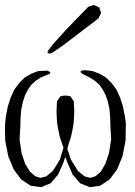

<svg xmlns="http://www.w3.org/2000/svg" viewBox="-29 -779 549 782"><path d="M231.4 -389.6H243.2L257.8 -386.7L271.5 -366.2L272.5 -345.7L273.4 -325.2L272.5 -303.7L271.5 -283.2L268.6 -262.7L264.6 -242.2L259.8 -220.7L252.9 -200.2L245.1 -172.9L259.8 -128.9L288.1 -83L315.4 -60.5L338.9 -54.7L360.4 -61.5L381.8 -80.1L400.4 -112.3L415 -156.2L423.8 -210.9L420.9 -259.8L419.9 -298.8L417 -334L410.2 -365.2L401.4 -391.6L389.6 -414.1L376 -433.6L358.4 -449.2L337.9 -462.9L309.6 -476.6Q285.2 -491.2 317.4 -493.2L348.6 -489.3L377 -478.5L403.3 -462.9L425.8 -440.4L445.3 -414.1L460 -381.8L471.7 -345.7L479.5 -305.7L483.4 -279.3V-261.7L482.4 -206.1L469.7 -141.6L447.3 -87.9L417 -47.9L378.9 -22.5L336.9 -16.6L297.9 -32.2L266.6 -68.4L243.2 -122.1Q237.3 -151.4 231.4 -122.1L208 -68.4L176.8 -32.2L137.7 -16.6L95.7 -22.5L57.6 -47.9L27.3 -87.9L4.9 -141.6L-7.8 -206.1L-8.8 -263.7L-7.8 -279.3L-4.9 -305.7L2.9 -345.7L14.6 -381.8L29.3 -414.1L48.8 -440.4L71.3 -462.9L97.7 -478.5L126 -489.3L162.1 -491.2Q190.4 -482.4 161.1 -473.6L135.7 -462.9L115.2 -449.2L98.6 -433.6L85 -414.1L73.2 -391.6L64.5 -365.2L57.6 -334L54.7 -298.8L53.7 -259.8L50.8 -210.9L58.6 -156.2L73.2 -112.3L92.8 -80.1L114.3 -61.5L134.8 -54.7L159.2 -60.5L186.5 -83L214.8 -128.9L229.5 -177.7L221.7 -200.2L214.8 -220.7L210 -242.2L206.1 -262.7L203.1 -283.2L202.1 -303.7L201.2 -325.2L202.1 -345.7L203.1 -366.2L216.8 -386.7ZM372.1 -704.1 228.5 -594.7 181.6 -562.5Q154.3 -556.6 170.9 -578.1L187.5 -599.6L241.2 -659.2L330.1 -751L352.5 -758.8L375 -749L382.8 -726.6Z"/></svg>

Font: B2 Hana
Style: Regular
Weight: 500
Version: 2020-08-05; (max)